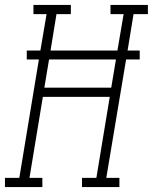

<svg xmlns="http://www.w3.org/2000/svg" viewBox="-54 -755 617 775"><path d="M-34 0V-37H24L103 -515H54V-551H109L134 -698H81V-735H232V-698H174L150 -551H420L445 -698H392V-735H543V-698H485L461 -551H510V-515H455L375 -37H428V0H277V-37H335L389 -364H119L65 -37H117V0ZM395 -401 414 -515H144L125 -401Z"/></svg>

Font: Iosevka Curly Slab XLtObl
Style: Regular
Weight: 200
Italic angle: -9°
Monospace: yes
Designer: Belleve Invis
Foundry: Belleve Invis
Version: Version 11.1.0; ttfautohint (v1.8.3)